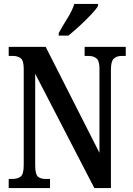

<svg xmlns="http://www.w3.org/2000/svg" viewBox="-20 -951 671 971"><path d="M24 0V-46H42Q69 -46 84.5 -58Q100 -70 100 -115V-603Q100 -645 84.5 -656.5Q69 -668 47 -668H24V-714H211L483 -178V-603Q483 -643 468 -655.5Q453 -668 430 -668H408V-714H616V-668H594Q570 -668 555.5 -654.5Q541 -641 541 -599V0H457L158 -578V-115Q158 -70 171.5 -58Q185 -46 210 -46H233V0ZM277 -784Q297 -820 321 -858.5Q345 -897 356 -931H476V-921Q466 -904 440 -876.5Q414 -849 383 -820.5Q352 -792 326 -771H277Z"/></svg>

Font: Noto Serif Devanagari ExtraCondensed SemiBold
Style: Regular
Weight: 600
Width: 2
Designer: Universal Thirst, Indian Type Foundry and the Monotype Design Team
Foundry: Monotype Imaging Inc.
Version: Version 2.004; ttfautohint (v1.8.4.7-5d5b)